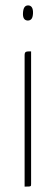

<svg xmlns="http://www.w3.org/2000/svg" viewBox="-20 -690 206 710"><path d="M65 -642C64 -625 69 -615 82 -614C96 -614 101 -623 102 -640C103 -659 97 -670 84 -670C72 -670 66 -661 65 -642ZM95 -500C76 -500 71 -500 71 -485V0C95 0 95 0 95 -10Z"/></svg>

Font: Yanone Kaffeesatz Extra Light
Style: Regular
Weight: 200
Designer: Yanone (Cyrillic: Daniel Pouzeot & Huerta Tipografica)
Foundry: Yanone
Version: Version 1.100;PS 001.100;hotconv 1.0.70;makeotf.lib2.5.58329